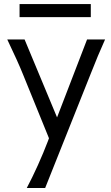

<svg xmlns="http://www.w3.org/2000/svg" viewBox="-20 -694 549 953"><path d="M263.2 -111.3 412.1 -498H501.5Q466.8 -421.4 429.2 -325.2L204.1 239.3H112.8Q139.6 189 168 126Q196.3 63 217.3 7.8L223.1 -7.8L94.2 -324.7Q69.8 -385.7 16.1 -498H102.1ZM77.1 -673.8H430.7V-608.9H77.1Z"/></svg>

Font: Lesson One Light
Style: Regular
Weight: 300
Designer: But Ko, Victor Gaultney, Annie Olsen, Julie Remington, Don Collingsworth, Eric Hays, Becca Hirsbrunner
Version: Version 1.100